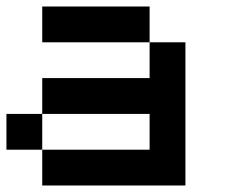

<svg xmlns="http://www.w3.org/2000/svg" viewBox="-20 -798 707 596"><path d="M444.4 -666.7H111.1V-777.8H444.4ZM111.1 -222.2V-333.3H444.4V-444.4H111.1V-555.6H444.4V-666.7H555.6V-222.2ZM111.1 -333.3H0V-444.4H111.1Z"/></svg>

Font: Pixeloid Sans
Style: Regular
Weight: 400
Designer: GGBotNet
Foundry: GGBotNet
Version: 0.5